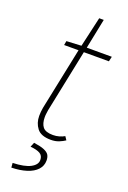

<svg xmlns="http://www.w3.org/2000/svg" viewBox="-161 -690 633 951"><g transform="rotate(20 156.0 -214.0)"><path d="M168 12Q116 12 95 -15.5Q74 -43 74 -80Q74 -92 75 -102Q76 -112 78 -124L146 -452H70L74 -474L152 -478L188 -636H212L180 -478H312L306 -452H174L106 -122Q105 -113 103.5 -104Q102 -95 102 -84Q102 -50 116.5 -32Q131 -14 170 -14Q187 -14 202.5 -18.5Q218 -23 230 -30L242 -12Q229 -3 210.5 4.5Q192 12 168 12ZM32 208 30 184Q92 182 123 165.5Q154 149 154 124Q154 101 137 91Q120 81 86 78L96 54Q132 59 151 67Q170 75 177 86.5Q184 98 184 116Q184 144 165 164.5Q146 185 111.5 196Q77 207 32 208Z"/></g></svg>

Font: Source Sans Variable
Style: Italic
Weight: 200
Italic angle: -11°
Designer: Paul D. Hunt
Foundry: Adobe Systems Incorporated
Version: Version 3.006;hotconv 1.0.111;makeotfexe 2.5.65597